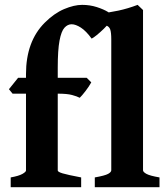

<svg xmlns="http://www.w3.org/2000/svg" viewBox="-20 -777 699 797"><path d="M446.8 -710Q446.8 -700.7 436.3 -686.3Q425.8 -671.9 410.6 -657.2Q395.5 -642.6 381.6 -631.3Q367.7 -620.1 360.4 -616.7Q337.4 -648.4 315.7 -662.4Q293.9 -676.3 277.3 -676.3Q260.7 -676.3 247.6 -661.9Q234.4 -647.5 227.1 -608.4Q219.7 -569.3 219.7 -496.1V-454.1H339.8L358.9 -435.1Q349.6 -418 334.7 -398.7Q319.8 -379.4 311 -371.1Q299.8 -377 279.3 -382.6Q258.8 -388.2 219.7 -388.2V-69.3Q219.7 -63.5 239.7 -57.4Q259.8 -51.3 316.9 -40.5V0H24.4V-40.5Q57.6 -46.4 72.8 -54.9Q87.9 -63.5 87.9 -69.3V-388.2H32.2L17.1 -406.7L55.2 -454.1H87.9V-469.2Q87.9 -605 165.5 -682.6Q204.6 -721.7 246.1 -739.3Q287.6 -756.8 320.8 -756.8Q353 -756.8 381.8 -747.6Q410.6 -738.3 428.7 -727.1Q446.8 -715.8 446.8 -710ZM373.5 0V-40.5Q415.5 -47.9 428.7 -55.2Q441.9 -62.5 441.9 -70.3V-613.3Q441.9 -642.1 437.5 -654.8Q433.1 -667.5 419.4 -671.6Q405.8 -675.8 378.4 -678.7V-717.8Q432.1 -724.6 471.2 -732.9Q510.3 -741.2 551.3 -756.8L573.7 -735.4V-70.3Q573.7 -63 587.9 -55.2Q602.1 -47.4 642.1 -40.5V0Z"/></svg>

Font: Gentium Book Plus
Style: Bold
Weight: 700
Designer: Victor Gaultney, Annie Olsen, Iska Routamaa, Becca Hirsbrunner
Foundry: SIL International
Version: Version 6.101